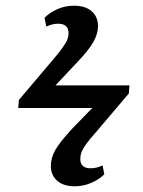

<svg xmlns="http://www.w3.org/2000/svg" viewBox="-20 -588 501 672"><path d="M241 64Q202 64 180 44.5Q158 25 158 -7Q158 -35 173 -62Q188 -89 232 -137L303 -210H44L46 -238L162 -375Q187 -404 199 -421Q211 -438 215.5 -449.5Q220 -461 220 -472Q220 -505 183 -505Q163 -505 142 -495L136 -526Q154 -544 181 -556Q208 -568 239 -568Q279 -568 301 -548.5Q323 -529 323 -497Q323 -470 307 -441.5Q291 -413 252 -372L174 -289H433L431 -261L319 -129Q293 -100 281 -83Q269 -66 265 -54.5Q261 -43 261 -32Q261 1 297 1Q318 1 339 -9L345 22Q327 40 299.5 52Q272 64 241 64Z"/></svg>

Font: Literata 36pt Medium
Style: Italic
Weight: 500
Italic angle: -2°
Designer: Latin by Veronika Burian and Jose Scaglione. Greek by Irene Vlachou. Cyrillic by Vera Evstafieva
Foundry: TypeTogether
Version: Version 3.002